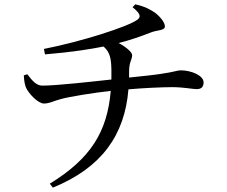

<svg xmlns="http://www.w3.org/2000/svg" viewBox="-20 -803 1040 879"><path d="M587 -770C625 -739 626 -725 608 -712C561 -679 350 -612 181 -579L186 -554C317 -565 399 -579 454 -590C484 -564 489 -534 490 -484C490 -469 490 -454 490 -439C407 -430 240 -411 174 -411C147 -411 129 -432 105 -463L89 -458C90 -433 94 -414 99 -402C111 -375 154 -329 181 -329C207 -329 229 -342 257 -349C294 -360 408 -378 487 -387C471 -199 395 -77 208 38L222 56C445 -35 551 -184 568 -394C636 -400 722 -404 768 -404C820 -404 862 -395 880 -395C902 -395 912 -405 912 -426C912 -458 854 -481 808 -481C790 -481 781 -474 718 -465C687 -460 630 -454 571 -448C571 -457 571 -466 571 -475C571 -521 585 -529 585 -551C585 -564 556 -589 523 -606C575 -619 621 -635 675 -656C699 -665 735 -663 735 -682C735 -702 710 -729 691 -744C670 -758 644 -774 599 -783Z"/></svg>

Font: Noto Serif CJK JP Medium
Style: Regular
Weight: 500
Designer: Ryoko NISHIZUKA 西塚涼子 (kana & ideographs); Frank Grießhammer (Latin, Greek & Cyrillic); Wenlong ZHANG 张文龙 (bopomofo); San
Foundry: Adobe Systems Incorporated
Version: Version 1.000;PS 1;hotconv 16.6.53;makeotf.lib2.5.65590